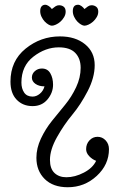

<svg xmlns="http://www.w3.org/2000/svg" viewBox="-20 -775 504 807"><path d="M342 -148Q342 -170 356 -185Q370 -200 390 -200Q410 -200 424 -185Q438 -170 438 -148Q438 -83 386.5 -35.5Q335 12 265 12Q203 12 168 -22.5Q133 -57 133 -112Q133 -152 152 -192.5Q171 -233 198.5 -267Q226 -301 253.5 -334.5Q281 -368 300 -408.5Q319 -449 319 -490Q319 -529 296.5 -552.5Q274 -576 227 -576Q171 -576 120.5 -537Q70 -498 70 -428Q70 -403 81.5 -386Q93 -369 117 -369Q133 -369 147.5 -381Q162 -393 167 -412Q144 -412 129 -422.5Q114 -433 114 -449Q114 -465 126.5 -476Q139 -487 156 -487Q180 -487 191.5 -467Q203 -447 203 -419Q203 -385 179.5 -357Q156 -329 117 -329Q76 -329 50 -356Q24 -383 24 -432Q24 -519 87.5 -570.5Q151 -622 232 -622Q297 -622 337.5 -589Q378 -556 378 -501Q378 -449 348.5 -392Q319 -335 284 -293Q249 -251 219.5 -198.5Q190 -146 190 -103Q190 -66 209 -48Q228 -30 259 -30Q295 -30 332.5 -49.5Q370 -69 384 -99Q368 -105 355 -118.5Q342 -132 342 -148ZM198 -737Q205 -743 212.5 -748Q220 -753 228 -753Q240 -753 248 -746.5Q256 -740 256 -726Q256 -714 249.5 -703Q243 -692 234 -684Q225 -676 215 -671.5Q205 -667 198 -667Q192 -667 183.5 -672Q175 -677 167.5 -685Q160 -693 154.5 -704.5Q149 -716 149 -728Q149 -742 155 -748.5Q161 -755 170 -755Q177 -755 185 -749.5Q193 -744 198 -737ZM335 -737Q342 -743 349.5 -748Q357 -753 365 -753Q376 -753 384.5 -746.5Q393 -740 393 -726Q393 -714 386.5 -703Q380 -692 371 -684Q362 -676 352 -671.5Q342 -667 335 -667Q329 -667 320.5 -672Q312 -677 304.5 -685Q297 -693 291.5 -704.5Q286 -716 286 -728Q286 -755 308 -755Q315 -755 322.5 -749.5Q330 -744 335 -737Z"/></svg>

Font: Bonbon
Style: Regular
Weight: 400
Designer: Ksenia Erulevich
Foundry: Cyreal (www.cyreal.org)
Version: Version 1.000